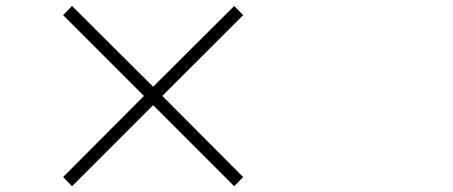

<svg xmlns="http://www.w3.org/2000/svg" viewBox="-20 -694 1540 652"><path d="M500 -336.9 224.6 -61.5 194.3 -92.8 468.8 -368.2 194.3 -642.6 224.6 -673.8 500 -399.4 775.4 -673.8 805.7 -642.6 531.2 -368.2 805.7 -92.8 775.4 -61.5Z"/></svg>

Font: Bpmf Zihi Serif Regular
Style: Regular
Weight: 400
Foundry: But Ko
Version: Version 1.320